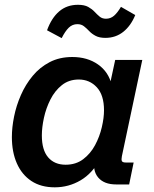

<svg xmlns="http://www.w3.org/2000/svg" viewBox="-20 -781 651 813"><path d="M211.9 12.2Q153.3 12.2 112.8 -14.6Q72.3 -41.5 51.3 -89.4Q30.3 -137.2 30.3 -200.7Q30.3 -241.2 39.6 -287.4Q48.8 -333.5 68.4 -378.2Q87.9 -422.9 118.2 -459.5Q148.4 -496.1 190.2 -517.8Q231.9 -539.6 286.1 -539.6Q350.1 -539.6 395 -508.1Q439.9 -476.6 453.1 -420.9L443.4 -414.1L467.8 -527.3H582.5L496.1 -119.6Q493.2 -105 496.1 -98.9Q499 -92.8 513.7 -92.8H545.9L526.9 0H471.7Q420.9 0 396 -29.1Q371.1 -58.1 381.3 -107.4L385.7 -127.9L405.8 -110.4Q372.1 -47.4 321.5 -17.6Q271 12.2 211.9 12.2ZM257.8 -83.5Q301.3 -83.5 332.3 -106.9Q363.3 -130.4 382.6 -166.5Q401.9 -202.6 411.1 -242.2Q420.4 -281.7 420.4 -314Q420.4 -378.4 389.9 -411.4Q359.4 -444.3 313.5 -444.3Q272 -444.3 242.2 -420.7Q212.4 -397 193.6 -359.9Q174.8 -322.8 166 -282Q157.2 -241.2 157.2 -207.5Q157.2 -145.5 184.1 -114.5Q210.9 -83.5 257.8 -83.5ZM426.3 -620.6Q400.9 -620.6 384.8 -629.2Q368.7 -637.7 357.7 -649.4Q346.7 -661.1 335.4 -669.9Q324.2 -678.7 307.6 -678.7Q286.6 -678.7 271.2 -663.8Q255.9 -648.9 241.2 -619.6L179.2 -652.8Q198.2 -705.1 230.7 -732.9Q263.2 -760.7 310.1 -760.7Q337.4 -760.7 353.5 -751.7Q369.6 -742.7 380.4 -731.2Q391.1 -719.7 401.9 -710.7Q412.6 -701.7 428.7 -701.7Q448.2 -701.7 462.9 -714.4Q477.5 -727.1 492.2 -752L552.7 -717.3Q534.2 -671.9 502 -646.2Q469.7 -620.6 426.3 -620.6Z"/></svg>

Font: Schibsted Grotesk SemiBold
Style: Italic
Weight: 600
Italic angle: -12°
Designer: Bakken & Baeck AS, Henrik Kongsvoll
Foundry: Schibsted ASA
Version: Version 1.100;gftools[0.9.25]